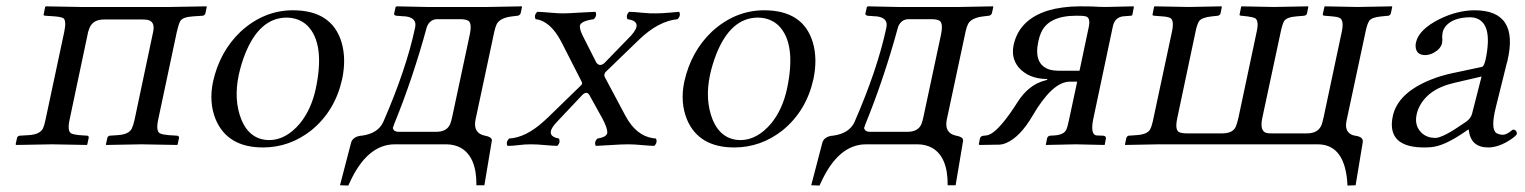

<svg xmlns="http://www.w3.org/2000/svg" viewBox="-20 -451 4766 600"><path d="M180.7 -351.1Q188.5 -388.2 177.2 -394.5Q169.4 -398.4 149.9 -399.9L120.6 -401.9Q116.7 -402.3 116.2 -404.8Q116.2 -406.2 116.7 -407.2L121.1 -429.2L123.5 -431.2Q124.5 -431.2 233.4 -429.2H510.3L625.5 -431.2L626 -429.2L621.6 -408.2Q619.1 -403.3 614.3 -401.9L584 -399.9Q550.8 -397.9 543.5 -385.3Q538.1 -376 532.7 -352.1L474.1 -76.2Q466.8 -41 480 -34.2Q488.3 -30.3 505.4 -28.8L534.7 -26.9Q539.6 -24.9 539.6 -21L535.2 0L533.7 2Q532.7 2 421.9 0L311.5 2L311 0L315.9 -22Q318.4 -25.9 321.8 -26.9L349.1 -28.8Q383.3 -31.2 392.1 -49.8Q396.5 -59.1 400.4 -76.2L458.5 -351.1Q466.3 -386.7 436.5 -389.6Q431.6 -390.1 425.8 -390.1H304.7Q266.6 -390.1 257.3 -356.9Q256.3 -353.5 255.4 -351.1L197.3 -76.2Q189.9 -41 202.6 -34.2Q210.4 -30.3 227.1 -28.8L253.9 -26.9Q257.8 -24.9 257.3 -21L252.9 0L251.5 2Q250.5 2 143.1 0L30.8 2L28.8 0L33.7 -22Q36.1 -25.9 40.5 -26.9L71.3 -28.8Q105 -31.2 114.3 -49.8Q118.7 -59.1 122.1 -76.2Z M645.5 -194.8Q666.5 -290 731.9 -352.1Q804.2 -418.5 895 -418.9Q1017.1 -418.9 1047.4 -318.8Q1062.5 -267.1 1049.3 -204.1Q1027.3 -104.5 953.1 -43.9Q885.3 9.8 801.8 9.8Q691.4 9.8 654.3 -77.1Q632.3 -130.4 645.5 -194.8ZM876 -396Q790.5 -396 745.1 -280.3Q733.4 -250 726.1 -216.8Q709.5 -138.2 734.9 -75.7Q761.2 -14.2 820.8 -13.2Q873 -13.2 917 -64.9Q952.6 -108.4 966.8 -173.8Q996.6 -314.9 940.4 -371.1Q914.6 -395.5 876 -396Z M1042.5 127.9 1077.1 -4.9Q1082 -22.9 1106.9 -26.9Q1108.9 -26.9 1109.9 -26.9Q1161.1 -33.7 1177.7 -69.8Q1250 -235.8 1277.3 -365.2Q1283.7 -395.5 1246.6 -399.9Q1244.6 -399.9 1244.1 -399.9L1217.3 -401.9Q1211.9 -403.8 1211.4 -407.2L1216.3 -429.2L1219.7 -431.2Q1220.2 -431.2 1314 -429.2H1503.9L1610.4 -431.2L1611.3 -429.2L1606.9 -409.2Q1604.5 -403.3 1598.1 -401.9L1581.1 -399.9Q1542.5 -395.5 1532.2 -375.5Q1527.8 -366.2 1524.9 -353L1465.8 -76.2Q1458 -34.7 1495.6 -26.9Q1516.1 -23.4 1517.1 -13.2Q1517.1 -9.3 1516.1 -5.9L1493.7 127.9H1468.8Q1469.7 40 1420.4 11.2Q1400.9 0.5 1376 0H1213.9Q1127 0 1072.3 120.6Q1070.3 125 1068.4 128.9ZM1207.5 -50.8Q1210.4 -39.6 1224.1 -39.1H1343.3Q1377.4 -39.1 1387.2 -64.5Q1390.6 -73.2 1393.6 -87.9L1447.8 -341.8Q1455.6 -378.4 1443.4 -386.2Q1434.6 -391.1 1418 -391.1H1347.2Q1323.7 -391.1 1314 -367.2Q1313.5 -365.7 1313.5 -365.2Q1269.5 -204.6 1211.9 -63.5Q1208.5 -54.2 1207.5 -50.8Z M1800.3 -340.8 1843.3 -255.9Q1853.5 -241.2 1868.7 -253.9L1952.1 -339.8Q1991.7 -383.8 1940.9 -391.1Q1935.1 -402.8 1945.8 -414.1Q1963.4 -413.6 1987.8 -411.1Q2013.2 -408.7 2028.8 -409.2Q2047.9 -409.2 2074.2 -411.6Q2092.8 -413.6 2102.5 -414.1Q2108.4 -402.3 2097.7 -391.1Q2037.6 -385.3 1977.1 -327.1L1871.6 -225.1Q1866.7 -217.3 1869.6 -210.9L1934.1 -89.8Q1967.8 -26.4 2021.5 -19Q2025.9 -18.6 2029.8 -18.1Q2035.6 -6.3 2024.9 4.9Q2008.3 4.4 1986.8 2.4Q1961.9 0 1941.9 0Q1921.9 0 1887.2 2.4Q1857.9 4.4 1841.8 4.9Q1835.9 -6.8 1846.7 -18.1Q1877 -22.5 1877.9 -37.1Q1877.9 -51.3 1862.8 -80.1L1820.8 -155.8Q1812 -167 1799.3 -153.8L1718.3 -67.9Q1684.6 -31.7 1716.8 -20.5Q1721.7 -19 1726.6 -18.1Q1732.4 -6.3 1721.7 4.9Q1705.1 4.4 1683.6 2.4Q1658.7 0 1638.7 0Q1619.6 0 1601.1 2.4Q1582 4.9 1565.9 4.9Q1560.1 -6.8 1570.8 -18.1Q1623.5 -21 1679.7 -72.3Q1686 -78.1 1691.4 -83L1797.4 -186Q1801.3 -190.9 1795.4 -200.2L1733.9 -320.8Q1699.7 -385.7 1653.8 -391.1Q1647.9 -402.8 1658.7 -414.1Q1676.3 -413.6 1700 -411.4Q1723.6 -409.2 1738.8 -409.2Q1754.9 -409.2 1791 -411.6Q1824.2 -413.6 1840.8 -414.1Q1846.7 -402.3 1835.9 -391.1Q1794.4 -385.3 1792 -370.1Q1791.5 -359.4 1800.3 -340.8Z M2118.2 -194.8Q2139.2 -290 2204.6 -352.1Q2276.9 -418.5 2367.7 -418.9Q2489.7 -418.9 2520 -318.8Q2535.2 -267.1 2522 -204.1Q2500 -104.5 2425.8 -43.9Q2357.9 9.8 2274.4 9.8Q2164.1 9.8 2127 -77.1Q2105 -130.4 2118.2 -194.8ZM2348.6 -396Q2263.2 -396 2217.8 -280.3Q2206.1 -250 2198.7 -216.8Q2182.1 -138.2 2207.5 -75.7Q2233.9 -14.2 2293.5 -13.2Q2345.7 -13.2 2389.6 -64.9Q2425.3 -108.4 2439.5 -173.8Q2469.2 -314.9 2413.1 -371.1Q2387.2 -395.5 2348.6 -396Z M2515.1 127.9 2549.8 -4.9Q2554.7 -22.9 2579.6 -26.9Q2581.5 -26.9 2582.5 -26.9Q2633.8 -33.7 2650.4 -69.8Q2722.7 -235.8 2750 -365.2Q2756.3 -395.5 2719.2 -399.9Q2717.3 -399.9 2716.8 -399.9L2689.9 -401.9Q2684.6 -403.8 2684.1 -407.2L2689 -429.2L2692.4 -431.2Q2692.9 -431.2 2786.6 -429.2H2976.6L3083 -431.2L3084 -429.2L3079.6 -409.2Q3077.1 -403.3 3070.8 -401.9L3053.7 -399.9Q3015.1 -395.5 3004.9 -375.5Q3000.5 -366.2 2997.6 -353L2938.5 -76.2Q2930.7 -34.7 2968.3 -26.9Q2988.8 -23.4 2989.7 -13.2Q2989.7 -9.3 2988.8 -5.9L2966.3 127.9H2941.4Q2942.4 40 2893.1 11.2Q2873.5 0.5 2848.6 0H2686.5Q2599.6 0 2544.9 120.6Q2543 125 2541 128.9ZM2680.2 -50.8Q2683.1 -39.6 2696.8 -39.1H2815.9Q2850.1 -39.1 2859.9 -64.5Q2863.3 -73.2 2866.2 -87.9L2920.4 -341.8Q2928.2 -378.4 2916 -386.2Q2907.2 -391.1 2890.6 -391.1H2819.8Q2796.4 -391.1 2786.6 -367.2Q2786.1 -365.7 2786.1 -365.2Q2742.2 -204.6 2684.6 -63.5Q2681.2 -54.2 2680.2 -50.8Z M3038.6 0 3042.5 -19Q3044.9 -26.4 3054.2 -26.9L3062.5 -27.8Q3093.3 -31.2 3149.4 -115.7Q3154.8 -124 3159.2 -130.9Q3193.4 -185.5 3244.6 -199.2Q3249 -200.2 3252 -201.2L3252.9 -204.1Q3194.3 -204.1 3162.6 -241.2Q3139.2 -270.5 3147.5 -310.1Q3164.6 -389.6 3254.9 -418Q3297.9 -430.7 3353 -431.2Q3398.9 -431.2 3414.1 -429.7Q3423.3 -429.2 3434.6 -429.2L3522 -431.2L3523.4 -429.2L3518.6 -404.8Q3518.1 -401.9 3514.6 -401.9L3489.3 -399.9Q3464.4 -396.5 3458 -370.1L3396 -77.1Q3387.2 -30.8 3406.2 -27.8L3428.2 -26.9Q3436.5 -25.9 3436 -18.1L3432.1 2Q3431.2 2 3341.3 0L3248 2L3252.4 -20Q3255.4 -25.9 3260.3 -26.9L3275.4 -27.8Q3304.2 -29.8 3312 -45.4Q3316.4 -54.7 3320.8 -77.1L3346.2 -195.8H3321.3Q3267.6 -193.8 3206.5 -88.9Q3168 -22.9 3124 -3.9Q3113.3 0.5 3104 1L3041 2ZM3224.6 -320.8Q3209.5 -249.5 3260.3 -233.4Q3272.5 -230 3286.1 -230H3353.5L3382.3 -366.2Q3388.2 -394.5 3374.5 -399.4Q3365.2 -402.3 3343.8 -401.9Q3254.9 -401.9 3232.4 -346.7Q3227.5 -335 3224.6 -320.8Z M4247.6 -353 4188 -74.2Q4180.2 -37.6 4208.5 -28.3Q4212.4 -27.3 4215.3 -26.9Q4239.3 -23.4 4238.8 -9.3Q4238.8 -6.8 4238.3 -4.9L4216.3 127.9L4190.9 128.9Q4185.1 1.5 4099.6 0H3600.6L3496.1 2L3495.6 0L3500 -21Q3502.9 -25.9 3506.3 -26.9L3532.7 -28.8Q3565.9 -31.2 3574.2 -46.9Q3579.1 -56.2 3582.5 -71.8L3642.6 -353Q3649.9 -388.2 3636.7 -395Q3628.4 -398.9 3611.3 -399.9L3585.9 -401.9Q3582 -402.3 3581.5 -404.8Q3581.5 -406.2 3582 -407.2L3586.4 -429.2L3587.9 -431.2L3694.3 -429.2L3796.9 -431.2L3798.3 -429.2L3793.9 -408.2Q3791.5 -403.3 3786.6 -401.9L3767.6 -399.9Q3735.4 -396.5 3727.1 -384.8Q3720.7 -374.5 3716.3 -353L3659.2 -83Q3650.9 -44.9 3664.6 -38.1Q3673.3 -34.2 3689.5 -34.2H3799.8Q3833 -34.2 3842.3 -56.2Q3846.2 -65.9 3850.1 -83L3907.2 -352.1Q3915 -387.7 3901.4 -394.5Q3893.6 -397.9 3877.4 -399.9L3857.9 -401.9Q3854 -402.3 3853.5 -404.8Q3853.5 -406.2 3854 -407.2L3858.4 -429.2L3859.9 -431.2L3960.4 -429.2L4067.9 -431.2L4068.4 -429.2L4064 -407.2Q4061.5 -403.3 4056.6 -401.9L4032.2 -399.9Q4000.5 -397.5 3992.7 -384.8Q3987.3 -375 3982.4 -352.1L3924.8 -83Q3916 -41.5 3937.5 -35.6Q3944.8 -33.7 3955.6 -34.2H4064.5Q4100.1 -34.2 4110.4 -62Q4113.3 -70.8 4116.2 -84L4173.3 -353Q4180.7 -388.7 4165.5 -395.5Q4157.2 -398.9 4142.6 -399.9L4118.7 -401.9Q4113.8 -402.3 4113.8 -404.8Q4113.8 -406.2 4113.8 -407.2L4118.7 -429.2L4120.1 -431.2L4221.7 -429.2L4330.1 -431.2L4330.6 -429.2L4326.2 -408.2Q4323.7 -403.3 4319.8 -401.9L4298.3 -399.9Q4266.1 -397 4258.8 -385.7Q4252.4 -376 4247.6 -353Z M4609.9 -211.9 4523.9 -191.9Q4437.5 -171.9 4411.6 -108.9Q4408.2 -100.1 4406.7 -91.8Q4399.4 -56.2 4424.8 -33.7Q4441.4 -20 4465.3 -20Q4488.8 -20 4554.7 -65.9Q4559.6 -69.3 4562 -70.8Q4576.2 -81.1 4580.1 -95.2ZM4569.8 -45.9H4567.9L4545.4 -30.8Q4490.2 5.4 4453.1 8.8Q4442.4 9.8 4430.7 9.8Q4325.7 9.8 4329.6 -67.4Q4330.1 -77.6 4332.5 -87.9Q4347.7 -159.7 4449.2 -201.2Q4481.4 -214.4 4518.1 -222.2L4612.3 -242.2Q4617.2 -244.6 4622.1 -263.2Q4647 -379.4 4589.8 -395Q4582.5 -397 4575.2 -397Q4522 -397 4498 -369.6Q4491.2 -360.8 4488.8 -352.1Q4486.3 -339.4 4486.8 -333Q4488.3 -326.2 4486.3 -315.9Q4482.4 -298.3 4459.5 -285.6Q4446.8 -279.3 4434.1 -278.8Q4406.2 -278.8 4403.8 -304.7Q4403.3 -311.5 4404.8 -317.9Q4413.6 -358.9 4479 -391.6Q4534.2 -418.5 4587.9 -418.9Q4728.5 -418.9 4690.4 -259.3Q4689.9 -257.3 4689.5 -256.8L4654.3 -115.2Q4637.7 -47.9 4656.2 -35.2Q4664.6 -30.3 4676.3 -29.8Q4688 -29.8 4704.1 -43.5Q4707 -45.9 4709 -45.9Q4716.8 -45.9 4719.7 -37.6Q4720.2 -34.7 4720.2 -33.2Q4718.8 -25.4 4690.9 -8.8Q4659.2 9.8 4629.9 9.8Q4575.2 9.3 4569.8 -45.9Z"/></svg>

Font: Linux Libertine Display Slanted O
Style: Slanted
Weight: 400
Designer: Philipp H. Poll
Foundry: Philipp H. Poll
Version: Version 5.0.9